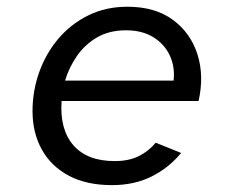

<svg xmlns="http://www.w3.org/2000/svg" viewBox="-20 -527 672 559"><path d="M306 12Q231.7 12 180.1 -15.6Q128.5 -43.2 101.6 -91.9Q74.7 -140.6 74.7 -203.2Q74.7 -262.9 94.4 -317.6Q114.2 -372.4 150.4 -414.9Q186.6 -457.4 237.4 -482.4Q288.1 -507.4 350.8 -507.4Q431.4 -507.4 483 -469.5Q534.7 -431.6 554.7 -369.4Q574.7 -307.2 558.2 -233H159.3Q153.5 -150.2 193.7 -104.1Q233.8 -58 313.8 -58Q354.7 -58 383.4 -72.1Q412.1 -86.2 433.5 -111.5L507.4 -81.6Q471.2 -38 421.1 -13Q371 12 306 12ZM169.4 -292.4H485.5Q489.8 -333 474.1 -366Q458.5 -398.9 426.1 -418.9Q393.6 -438.8 347 -438.8Q298.6 -438.8 263.1 -418.4Q227.7 -398 204.5 -364.7Q181.3 -331.5 169.4 -292.4Z"/></svg>

Font: Atkinson Hyperlegible Mono ExtraLight
Style: Italic
Weight: 200
Italic angle: -12°
Monospace: yes
Designer: Elliott Scott, Megan Eiswerth, Linus Boman, Theodore Petrosky, Letters from Sweden
Foundry: Applied Design Works, Letters from Sweden
Version: Version 2.001